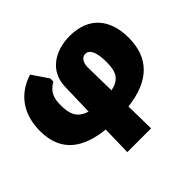

<svg xmlns="http://www.w3.org/2000/svg" viewBox="-160 -674 1045 1045"><g transform="rotate(-45 362.5 -151.5)"><path d="M447 14C624 -7 713 -95 713 -250C713 -392 639 -484 492 -484C380 -484 281 -425 279 -304L274 -120C207 -140 191 -185 191 -250C191 -307 203 -342 254 -371V-395L191 -488C71 -449 12 -356 12 -232C12 -67 119 -1 271 15L267 185H450ZM444 -114 441 -289C440 -309 444 -325 452 -337C459 -349 470 -355 483 -355C531 -355 534 -275 534 -242C534 -172 518 -128 444 -114Z"/></g></svg>

Font: Luna Sans Black
Style: Regular
Weight: 900
Designer: Juan Pablo del Peral
Foundry: Huerta Tipografica
Version: Version 2.001; ttfautohint (v1.5)